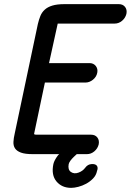

<svg xmlns="http://www.w3.org/2000/svg" viewBox="-20 -744 632 928"><path d="M554 -724Q574 -724 584.5 -710.5Q595 -697 591 -677Q586 -657 570 -643.5Q554 -630 534 -630H259L217 -439H413Q432 -439 443 -425Q454 -411 450 -392Q446 -372 429 -358.5Q412 -345 393 -345H197L145 -98Q144 -96 146.5 -94.5Q149 -93 158 -93H420Q440 -93 450.5 -79.5Q461 -66 457 -46Q452 -26 436 -12.5Q420 1 400 1H351L337 14Q316 34 312 49Q307 76 322.5 87Q338 98 359 90.5Q380 83 392 66.5Q404 50 423 49Q442 48 448.5 57.5Q455 67 449 82Q445 103 430 118.5Q415 134 396.5 144Q378 154 358.5 159Q339 164 324 164Q279 164 253 133Q227 102 238 49Q242 31 260 7L266 1H138Q101 1 81 -6.5Q61 -14 52.5 -27Q44 -40 45 -58.5Q46 -77 51 -98L163 -628Q168 -649 175 -666.5Q182 -684 196 -697Q210 -710 233 -717Q256 -724 292 -724Z"/></svg>

Font: VDS
Style: Italic
Weight: 400
Designer: artmaker
Foundry: artmaker
Version: Version 1.000 2009 initial release